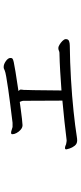

<svg xmlns="http://www.w3.org/2000/svg" viewBox="281 -723 438 1040"><g transform="rotate(-90 500.0 -203.0)"><path d="M808 -65Q808 -52 797.5 -48Q787 -44 774 -44Q684 -43 591 -37.5Q498 -32 417 -23.5Q336 -15 280 -6Q273 -5 268.5 -4.5Q264 -4 259 -4Q241 -4 230.5 -17.5Q220 -31 215.5 -45.5Q211 -60 211 -62Q211 -67 213 -69Q215 -70 218 -70Q223 -70 229 -68Q235 -66 239 -64Q247 -62 253 -61.5Q259 -61 260 -61Q309 -67 363.5 -73Q418 -79 475 -84L474 -294Q474 -299 472 -305Q470 -311 468 -315Q455 -313 428 -309.5Q401 -306 376 -303Q351 -300 342 -300Q329 -300 317.5 -310Q306 -320 299.5 -332.5Q293 -345 293 -354Q293 -360 295.5 -361Q298 -362 301 -362Q308 -362 317 -358.5Q326 -355 332 -354H355Q362 -355 391 -358.5Q420 -362 459 -367Q498 -372 536.5 -377.5Q575 -383 603 -388Q631 -393 637 -396Q643 -398 646.5 -400Q650 -402 655 -402H658Q672 -402 688 -391Q704 -380 706 -368V-364Q706 -358 702.5 -354.5Q699 -351 683.5 -347.5Q668 -344 631 -338Q594 -332 527 -322Q535 -315 535 -308Q535 -305 534 -303V-299Q533 -297 533 -294Q533 -276 532.5 -268Q532 -260 532 -252Q532 -244 531.5 -228Q531 -212 531 -179.5Q531 -147 530 -89Q583 -93 634 -96Q685 -99 734 -100Q739 -100 745.5 -103Q752 -106 759 -106H761Q767 -106 778 -99.5Q789 -93 798 -84Q807 -75 808 -67Z"/></g></svg>

Font: Klee One SemiBold
Style: Regular
Weight: 600
Designer: Fontworks Inc.
Foundry: Fontworks Inc.
Version: Version 1.00;January 12, 2022;FontCreator 13.0.0.2683 64-bit